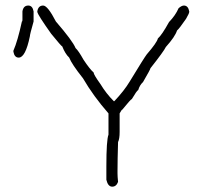

<svg xmlns="http://www.w3.org/2000/svg" viewBox="-20 -704 724 706"><path d="M138.7 -683.6Q155.3 -683.6 185.5 -625Q247.1 -553.7 257.8 -527.3Q268.6 -517.6 287.1 -484.4Q310.5 -449.2 324.2 -437.5Q324.2 -429.7 349.6 -394.5Q370.1 -360.4 398.4 -332H400.4Q436.5 -370.1 457 -404.3Q509.8 -491.2 519.5 -503.9Q557.1 -547.4 560.5 -562.5Q575.2 -575.2 601.6 -623Q625 -647 636.7 -673.8Q647.9 -683.6 656.2 -683.6Q671.9 -683.6 675.8 -662.1V-660.2Q675.8 -654.8 664.1 -634.8Q639.2 -598.6 630.9 -591.8Q624 -569.3 589.8 -531.2Q582.5 -515.6 533.2 -453.1Q533.2 -449.2 505.9 -402.3Q493.7 -391.1 488.3 -373Q482.9 -370.6 464.8 -339.8Q461.4 -339.8 429.7 -300.8Q427.2 -300.8 419.9 -287.1V-218.8Q419.9 -193.4 414.1 -181.6Q412.1 -114.3 412.1 -76.2V-66.4Q412.1 -55.2 414.1 -35.2Q407.7 -17.6 392.6 -17.6Q377 -17.6 371.1 -43V-91.8Q371.1 -188.5 378.9 -209V-287.1Q323.2 -350.6 285.2 -416Q243.7 -468.3 234.4 -492.2Q219.7 -505.9 209 -533.2Q206.1 -533.2 168 -580.1Q119.1 -648.9 117.2 -660.2V-662.1Q120.6 -683.6 138.7 -683.6ZM84 -683.6Q99.6 -683.6 103.5 -662.1V-625Q89.8 -577.1 89.8 -570.3Q73.7 -492.2 48.8 -492.2Q33.2 -492.2 29.3 -513.7V-517.6Q44.9 -553.2 60.5 -625Q62.5 -625 62.5 -630.9V-662.1Q65.9 -683.6 84 -683.6Z"/></svg>

Font: CEF Fonts CJK
Style: Regular
Weight: 400
Designer: PartyBoss (派对大魔王)
Version: Release 2.25